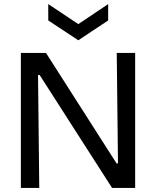

<svg xmlns="http://www.w3.org/2000/svg" viewBox="-20 -919 763 939"><path d="M82 0V-660H205L550 -120H557L551 -660H641V0H528L174 -552H166L172 0ZM216 -899 363 -801 509 -899V-819L363 -722L216 -819Z"/></svg>

Font: Bricolage Grotesque 24pt
Style: Regular
Weight: 400
Designer: Mathieu Triay
Foundry: Atelier Triay
Version: Version 1.001;gftools[0.9.33.dev8+g029e19f]